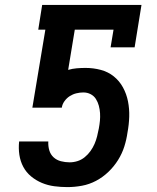

<svg xmlns="http://www.w3.org/2000/svg" viewBox="-20 -755 640 783"><path d="M255 8Q228 8 201.5 4.5Q175 1 151 -9Q127 -19 107 -35.5Q87 -52 75 -74.5Q63 -97 59 -123.5Q55 -150 58 -178H177Q176 -159 181 -142Q186 -125 198.5 -113.5Q211 -102 228.5 -97.5Q246 -93 264 -93Q280 -93 296 -98Q312 -103 325.5 -114Q339 -125 349 -139Q359 -153 365.5 -168Q372 -183 376 -199Q380 -215 383 -231Q386 -247 387.5 -262.5Q389 -278 388 -293.5Q387 -309 383 -324Q379 -339 371 -351.5Q363 -364 349.5 -371Q336 -378 320 -378Q306 -378 291.5 -374.5Q277 -371 264.5 -363Q252 -355 243 -342.5Q234 -330 232 -316H112L165 -634H136L152 -735H557L529 -562H431L443 -634H285L258 -470Q275 -475 293 -476.5Q311 -478 329 -478Q361 -478 391 -470Q421 -462 444 -443.5Q467 -425 481.5 -398.5Q496 -372 502 -341.5Q508 -311 507 -279Q506 -247 500 -215Q496 -186 487 -157.5Q478 -129 461.5 -102.5Q445 -76 422 -54Q399 -32 371.5 -17.5Q344 -3 314 2.5Q284 8 255 8Z"/></svg>

Font: Iosevka HT Extended
Style: Bold Italic
Weight: 700
Width: 7
Italic angle: -9°
Monospace: yes
Designer: Belleve Invis
Foundry: Belleve Invis
Version: Version 32.3.0; ttfautohint (v1.8.4)